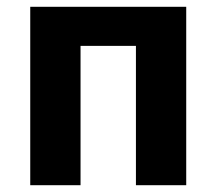

<svg xmlns="http://www.w3.org/2000/svg" viewBox="-20 -545 637 565"><path d="M69 -525H528V0H380V-410H217V0H69Z"/></svg>

Font: IBMPlexSans-Bold
Style: Bold
Weight: 700
Designer: Mike Abbink, Paul van der Laan, Pieter van Rosmalen
Foundry: Bold Monday
Version: Version 3.1